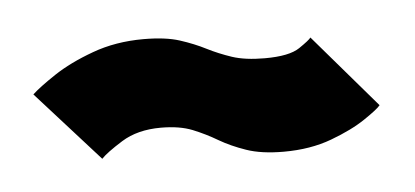

<svg xmlns="http://www.w3.org/2000/svg" viewBox="-27 -461 497 230"><g transform="rotate(-5 221.0 -345.5)"><path d="M307 -271.5Q339 -271.5 364.5 -281Q390 -290.5 406.2 -301.5Q422.5 -312.5 426 -317L350.5 -405Q348.5 -402 336 -393.5Q323.5 -385 294 -385Q270.5 -385 254.8 -390.2Q239 -395.5 225.2 -402.5Q211.5 -409.5 194.5 -415Q177.5 -420.5 151 -420.5Q117.5 -420.5 89.5 -410.2Q61.5 -400 42 -387Q22.5 -374 14 -366L89.5 -282Q96 -289 115.2 -301Q134.5 -313 162.5 -313Q185 -313 200.5 -306.8Q216 -300.5 230 -292.2Q244 -284 262 -277.8Q280 -271.5 307 -271.5Z"/></g></svg>

Font: Anybody UltraCondensed Thin
Style: Bold
Weight: 700
Version: Version 1.111